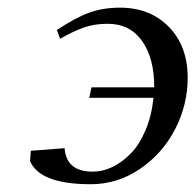

<svg xmlns="http://www.w3.org/2000/svg" viewBox="-20 -472 508 499"><path d="M58.1 -53.2 60.1 -80.1 147.9 -86.9Q152.3 -25.9 221.2 -25.9Q246.6 -25.9 271.7 -37.8Q296.9 -49.8 319.3 -72.5Q341.8 -95.2 357.9 -132.8Q374 -170.4 378.9 -217.8H211.9L217.8 -245.1H380.9Q380.9 -321.3 349.1 -365.7Q317.4 -410.2 259.8 -410.2Q225.6 -410.2 198.2 -400.6Q170.9 -391.1 136.2 -371.1L127.9 -394Q176.3 -426.3 212.2 -439.2Q248 -452.1 292 -452.1Q370.1 -452.1 418.9 -402.1Q467.8 -352.1 467.8 -270Q467.8 -199.7 435.1 -136.2Q402.3 -72.8 343.8 -33Q285.2 6.8 215.8 6.8Q84 6.8 58.1 -53.2Z"/></svg>

Font: Dehuti
Style: Bold-Italic
Weight: 700
Version: Version 1.2